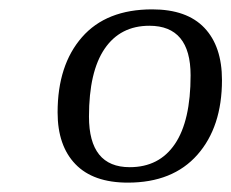

<svg xmlns="http://www.w3.org/2000/svg" viewBox="-20 -700 494 410"><path d="M454 -529Q454 -429 401.5 -369.5Q349 -310 253 -310Q179 -310 141 -349.5Q103 -389 103 -460Q103 -561 155 -620.5Q207 -680 305 -680Q379 -680 416.5 -640.5Q454 -601 454 -529ZM299 -645Q237 -645 203.5 -596Q170 -547 170 -451Q170 -343 257 -343Q320 -343 353.5 -392.5Q387 -442 387 -539Q387 -645 299 -645Z"/></svg>

Font: Arsenal
Style: Italic
Weight: 400
Italic angle: -9.10001°
Designer: Andrij Shevchenko
Foundry: Stairsfor
Version: Version 2.001;PS 002.001;hotconv 1.0.88;makeotf.lib2.5.64775